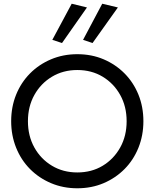

<svg xmlns="http://www.w3.org/2000/svg" viewBox="-20 -1001 830 1031"><path d="M313 -770 447 -961 365 -981 261 -787ZM477 -770 613 -961 529 -981 426 -787ZM130 -350Q130 -429 164.5 -491Q199 -553 259 -589Q319 -625 395 -625Q472 -625 531.5 -589Q591 -553 625.5 -491Q660 -429 660 -350Q660 -271 625.5 -209Q591 -147 531.5 -111Q472 -75 395 -75Q319 -75 259 -111Q199 -147 164.5 -209Q130 -271 130 -350ZM40 -350Q40 -274 66.5 -208Q93 -142 141 -93.5Q189 -45 254 -17.5Q319 10 395 10Q472 10 536.5 -17.5Q601 -45 649 -93.5Q697 -142 723.5 -208Q750 -274 750 -350Q750 -427 723.5 -492.5Q697 -558 649 -606.5Q601 -655 536.5 -682.5Q472 -710 395 -710Q319 -710 254 -682.5Q189 -655 141 -606.5Q93 -558 66.5 -492.5Q40 -427 40 -350Z"/></svg>

Font: Glinicke Jost Regular
Style: Regular
Weight: 400
Version: Version 3.710